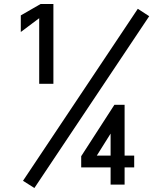

<svg xmlns="http://www.w3.org/2000/svg" viewBox="-20 -922 785 960"><path d="M247 -503V-902H183L84 -845V-762L176 -831V-503ZM152 18 726 -841 669 -878 95 -18ZM533 -85V1H603V-85H651V-144H603V-398H552L386 -141V-85ZM533 -254V-144H464Z"/></svg>

Font: LilGrotesk
Style: Regular
Weight: 400
Designer: Bastien Sozeau
Foundry: NBR — Bastien Sozeau
Version: Version 2.001